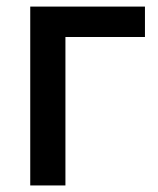

<svg xmlns="http://www.w3.org/2000/svg" viewBox="-20 -566 481 586"><path d="M422.4 -545.9V-453.1H179.7V0H72.3V-545.9Z"/></svg>

Font: Inter Medium
Style: Regular
Weight: 500
Designer: Rasmus Andersson
Foundry: rsms
Version: Version 4.001;git-9221beed3